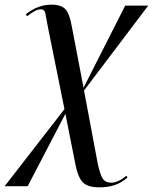

<svg xmlns="http://www.w3.org/2000/svg" viewBox="-52 -560 669 825"><path d="M375 245Q326 245 305 224.5Q284 204 273 151L229 -71L67 240H-32L225 -91L154 -443Q146 -484 143 -502Q140 -520 123 -520Q110 -520 94.5 -511Q79 -502 64 -490L59 -499Q86 -520 113 -530Q140 -540 169 -540Q211 -540 229 -520.5Q247 -501 256 -449L307 -183L486 -536H585L309 -171L368 143Q378 190 389.5 207.5Q401 225 427 225Q441 225 458 217Q475 209 491 195L496 203Q469 226 440 235.5Q411 245 375 245Z"/></svg>

Font: Noto Serif Display Medium
Style: Italic
Weight: 500
Italic angle: -12°
Designer: Monotype Design Team
Foundry: Monotype Imaging Inc.
Version: Version 2.009